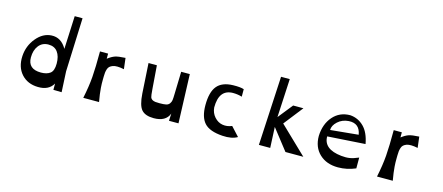

<svg xmlns="http://www.w3.org/2000/svg" viewBox="-55 -1481 4913 2129"><g transform="rotate(15 2402.0 -417.0)"><path d="M583 -470 600 -850H690L666 -235L678 2L583 0V-72Q532 17 408 14Q289 12 218 -66.5Q147 -145 154 -273Q161 -392 235.5 -482Q310 -572 408 -577Q519 -583 583 -470ZM249 -283Q249 -149 399 -149Q466 -149 504.5 -178Q543 -207 543 -290Q543 -374 507 -422.5Q471 -471 402 -471Q331 -471 290 -418.5Q249 -366 249 -283Z M1264 -549 1279 -423Q1236 -432 1203.5 -432.5Q1171 -433 1150 -425Q1129 -417 1115.5 -405Q1102 -393 1095.5 -372.5Q1089 -352 1086.5 -332.5Q1084 -313 1084 -286Q1084 -283 1083.5 -252Q1083 -221 1083.5 -205.5Q1084 -190 1086 -156.5Q1088 -123 1093.5 -85Q1099 -47 1107 0H926Q955 -139 963.5 -249.5Q972 -360 972 -545H1065V-486Q1109 -520 1145.5 -532.5Q1182 -545 1264 -549Z M1738 16Q1641 16 1598 -32Q1555 -80 1546 -216L1525 -560H1621L1641 -297Q1647 -215 1653 -200Q1664 -169 1710 -163Q1729 -161 1758 -161Q1807 -161 1832.5 -166.5Q1858 -172 1872 -191Q1886 -210 1889 -232.5Q1892 -255 1893 -305L1900 -560H1999L2019 0H1910L1914 -84Q1876 16 1738 16Z M2620 -553V-467Q2572 -482 2515 -482Q2356 -480 2356 -273Q2361 -210 2401 -165.5Q2441 -121 2494 -112Q2547 -103 2602 -126L2696 -24Q2632 14 2525 7Q2375 -3 2315 -69.5Q2255 -136 2255 -273Q2255 -422 2312 -492Q2369 -562 2495 -565Q2579 -567 2620 -553Z M2942 0 2984 -793H3084L3061 -351L3196 -520H3314L3141 -299L3452 0H3247L3061 -238L3072 0Z M4082 -315 3649 -287Q3649 -141 3855 -119Q3910 -113 3952.5 -120Q3995 -127 4053 -152V-28Q3955 14 3852 14Q3720 14 3639 -62.5Q3558 -139 3558 -268Q3563 -405 3639 -492.5Q3715 -580 3837 -580Q3928 -573 3993.5 -508Q4059 -443 4082 -315ZM3662 -364 3982 -395Q3961 -521 3837 -513Q3763 -508 3712.5 -462Q3662 -416 3662 -364Z M4636 -549 4651 -423Q4608 -432 4575.5 -432.5Q4543 -433 4522 -425Q4501 -417 4487.5 -405Q4474 -393 4467.5 -372.5Q4461 -352 4458.5 -332.5Q4456 -313 4456 -286Q4456 -283 4455.5 -252Q4455 -221 4455.5 -205.5Q4456 -190 4458 -156.5Q4460 -123 4465.5 -85Q4471 -47 4479 0H4298Q4327 -139 4335.5 -249.5Q4344 -360 4344 -545H4437V-486Q4481 -520 4517.5 -532.5Q4554 -545 4636 -549Z"/></g></svg>

Font: OpenDyslexic
Style: Regular
Weight: 400
Designer: Abbie Gonzalez
Version: Version 0.920;hotconv 1.0.109;makeotfexe 2.5.65596